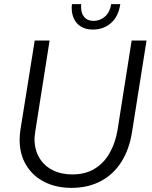

<svg xmlns="http://www.w3.org/2000/svg" viewBox="-20 -896 736 929"><path d="M326 13Q252 13 195.5 -15.5Q139 -44 107 -96.5Q75 -149 75 -219Q75 -231 76 -243.5Q77 -256 79 -269L148 -700H220L151 -262Q150 -252 148.5 -242.5Q147 -233 147 -224Q147 -172 170 -133Q193 -94 234.5 -73Q276 -52 330 -52Q393 -52 438 -79.5Q483 -107 511 -156.5Q539 -206 549 -269L617 -700H689L619 -258Q606 -174 567.5 -113Q529 -52 467.5 -19.5Q406 13 326 13ZM429 -753Q393 -753 369 -769Q345 -785 334.5 -813Q324 -841 328 -876H373Q371 -856 375.5 -837.5Q380 -819 394.5 -807Q409 -795 433 -795Q464 -795 488 -816Q512 -837 518 -876H562Q553 -816 517 -784.5Q481 -753 429 -753Z"/></svg>

Font: MuseoModerno Thin Light
Style: Italic
Weight: 300
Italic angle: -9°
Version: Version 1.003